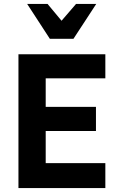

<svg xmlns="http://www.w3.org/2000/svg" viewBox="-20 -950 601 970"><path d="M73.2 0V-675.8H512.2V-554.2H210.9V-410.2H464.8V-288.1H210.9V-126H512.2V0ZM351.1 -753.9H231.9L117.2 -930.2H220.2L291 -845.2L364.3 -930.2H466.3Z"/></svg>

Font: Clear Sans
Style: Bold
Weight: 700
Foundry: Intel Corporation
Version: Version 1.00